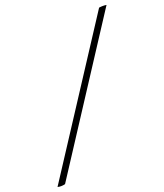

<svg xmlns="http://www.w3.org/2000/svg" viewBox="-228 -752 912 1067"><g transform="rotate(-20 228.0 -218.0)"><path d="M529 -647.5C523 -648.7 515.7 -649.3 508.1 -649.3C500.5 -649.3 492.5 -648.7 485.1 -647.5L-72.8 210C-67.1 211.7 -60.1 212.6 -52.4 212.6C-44.7 212.6 -36.4 211.7 -28.2 209.5Z"/></g></svg>

Font: Pierce
Style: Oblique
Weight: 400
Italic angle: -15°
Version: Version 0.2.0